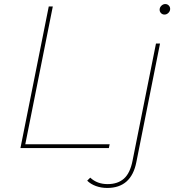

<svg xmlns="http://www.w3.org/2000/svg" viewBox="-20 -732 875 949"><path d="M81 0 221 -700H241L105 -19H522L518 0ZM510 197Q480 197 454 187.5Q428 178 411 161L426 146Q460 178 512 178Q562 178 592.5 151Q623 124 635 63L751 -517H771L654 69Q629 197 510 197ZM793 -660Q783 -660 776 -667Q769 -674 769 -684Q769 -695 777.5 -703.5Q786 -712 797 -712Q807 -712 814 -705Q821 -698 821 -688Q821 -677 812.5 -668.5Q804 -660 793 -660Z"/></svg>

Font: Montserrat Thin
Style: Italic
Weight: 100
Italic angle: -11.3°
Designer: Julieta Ulanovsky
Foundry: Julieta Ulanovsky
Version: Version 9.000; ttfautohint (v1.8.4.7-5d5b)